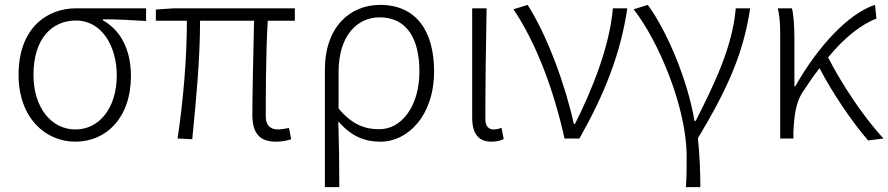

<svg xmlns="http://www.w3.org/2000/svg" viewBox="-20 -567 3637 786"><path d="M289 13C414 13 516 -84 516 -256C516 -365 473 -444 401 -484V-488C462 -488 514 -485 578 -481V-533H292C169 -533 56 -449 56 -261C56 -85 165 13 289 13ZM289 -37C192 -37 117 -124 117 -261C117 -409 193 -483 291 -483C398 -483 458 -376 458 -259C458 -123 385 -37 289 -37Z M1110 13C1137 13 1155 8 1172 3L1163 -43C1141 -39 1126 -37 1119 -37C1085 -37 1068 -55 1068 -92C1068 -156 1068 -348 1076 -482H1187V-533H693L618 -528V-482H745C745 -325 730 -156 707 0L767 3C782 -150 799 -321 799 -482H1020C1017 -352 1013 -164 1013 -98C1013 -22 1042 13 1110 13Z M1310 199H1369C1369 98 1368 31 1365 -70C1420 -7 1474 13 1538 13C1650 13 1757 -94 1757 -275C1757 -441 1683 -547 1536 -547C1413 -547 1310 -457 1310 -281ZM1533 -38C1480 -38 1425 -52 1366 -123V-271C1366 -426 1446 -496 1534 -496C1649 -496 1697 -403 1697 -275C1697 -132 1624 -38 1533 -38Z M1991 13C2012 13 2029 9 2042 2L2033 -44C2022 -39 2011 -37 2001 -37C1981 -37 1967 -50 1967 -78C1967 -227 1969 -377 1972 -533H1913V-85C1913 -20 1939 13 1991 13Z M2352 0C2456 -184 2521 -349 2548 -533H2489C2476 -380 2407 -205 2334 -60H2329C2294 -220 2220 -422 2140 -547L2082 -529C2176 -390 2248 -195 2291 0Z M2847 199C2847 135 2844 63 2837 -1C2965 -214 3024 -355 3051 -533H2992C2979 -375 2903 -220 2828 -72H2823C2794 -246 2707 -445 2632 -547L2574 -529C2678 -396 2791 -124 2791 73C2791 125 2791 147 2788 199Z M3597 0C3512 -91 3423 -228 3370 -332C3439 -416 3508 -468 3568 -491L3562 -547C3452 -512 3324 -371 3236 -214H3232V-412C3232 -459 3229 -506 3222 -533H3164C3175 -490 3174 -438 3174 -395V0H3228V-26C3231 -90 3237 -149 3268 -193C3291 -228 3312 -259 3335 -288C3386 -189 3470 -65 3534 8Z"/></svg>

Font: Spoqa Han Sans Neo Light
Style: Regular
Weight: 300
Designer: [Spoqa Han Sans Neo] Dong-huui Kim ___ Younghwa Kang ___ Yujin Lee ___ [Noto Sans] Ryoko NISHIZUKA ____ (kana & ideograp
Foundry: Spoqa (http://www.spoqa-han-sans.com)
Version: Version 1.100;hotconv 1.0.109;makeotfexe 2.5.65596